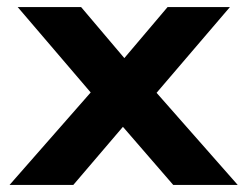

<svg xmlns="http://www.w3.org/2000/svg" viewBox="-20 -512 699 542"><path d="M453 -492 331 -348 209 -492H30L236 -251L7 10H187L327 -154L469 10H651L422 -250L629 -492Z"/></svg>

Font: Bluebird
Style: SfBd
Weight: 700
Designer: Jasper
Foundry: Cannot Into Space Fonts
Version: Version 0.98